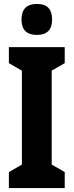

<svg xmlns="http://www.w3.org/2000/svg" viewBox="-20 -953 373 973"><path d="M308 0H25V-81L91 -119V-595L25 -633V-714H308V-633L242 -595V-119L308 -81ZM167 -933Q207 -933 225.5 -913Q244 -893 244 -854Q244 -776 167 -776Q89 -776 89 -854Q89 -933 167 -933Z"/></svg>

Font: Noto Sans Sinhala ExtraCondensed ExtraBold
Style: Regular
Weight: 800
Width: 2
Designer: Jelle Bosma - Monotype Design Team
Foundry: Monotype Imaging Inc.
Version: Version 2.006; ttfautohint (v1.8.4.7-5d5b)